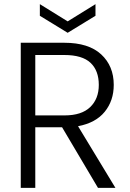

<svg xmlns="http://www.w3.org/2000/svg" viewBox="-20 -905 627 925"><path d="M440 -829 306 -747 172 -829V-885L306 -802L440 -885ZM452 0 279 -292H150V0H80V-699H290Q407 -699 467.5 -643Q528 -587 528 -496Q528 -420 484.5 -366.5Q441 -313 356 -297L536 0ZM150 -349H291Q373 -349 414.5 -389Q456 -429 456 -496Q456 -565 416 -602.5Q376 -640 290 -640H150Z"/></svg>

Font: Fz Poppins Light
Style: Regular
Weight: 300
Designer: Ninad Kale (Devanagari), Jonny Pinhorn (Latin)
Foundry: Indian Type Foundry
Version: Vit hóa bi Vntype.Com & FontZin.Com